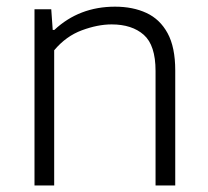

<svg xmlns="http://www.w3.org/2000/svg" viewBox="-20 -570 638 590"><path d="M86 0V-541.5H137.5L142 -478H147Q223.5 -549.5 333.5 -549.5Q388.5 -549.5 430 -530.2Q471.5 -511 495 -468Q518.5 -425 518.5 -353.5V0H458V-352Q458 -431 421.8 -463Q385.5 -495 323 -495Q280.5 -495 231.8 -477Q183 -459 146.5 -415.5V0Z"/></svg>

Font: Encode Sans SmExp Lt
Style: Regular
Weight: 300
Width: 6
Designer: Multiple Designers
Foundry: Impallari Type
Version: Version 3.002; ttfautohint (v1.8.3) -l 8 -r 50 -G 200 -x 14 